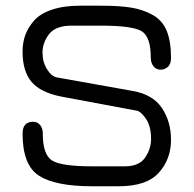

<svg xmlns="http://www.w3.org/2000/svg" viewBox="-20 -649 683 677"><path d="M129.9 -463.9C129.9 -486.7 137.5 -508.1 152.8 -528.3C168.1 -548.5 194.7 -558.6 232.4 -558.6H335.9C408.9 -558.6 456.4 -552.2 478.5 -539.6C500.7 -526.9 511.7 -495.4 511.7 -445.3C511.7 -432.9 515 -422.9 521.5 -415C528 -407.2 536.5 -403.3 546.9 -403.3C556 -403.3 564.3 -406.6 571.8 -413.1C579.3 -419.6 583 -430.3 583 -445.3C583 -483.7 578 -515.3 567.9 -540C557.8 -564.8 541.3 -583.5 518.6 -596.2C495.8 -608.9 470.5 -617.5 442.9 -622.1C415.2 -626.6 379.6 -628.9 335.9 -628.9H261.7C223.3 -628.9 190.3 -624.2 162.6 -614.7C134.9 -605.3 113.9 -592.3 99.6 -575.7C85.3 -559.1 75 -542 68.8 -524.4C62.7 -506.8 59.6 -487.6 59.6 -466.8C59.6 -421.2 70 -385.9 90.8 -360.8C111.7 -335.8 146.5 -318.4 195.3 -308.6L461.9 -258.8C472.3 -256.8 483.4 -247.1 495.1 -229.5C506.8 -211.9 512.7 -188.5 512.7 -159.2C512.7 -135.7 505.7 -113.8 491.7 -93.3C477.7 -72.8 453.8 -62.5 419.9 -62.5H304.7C233.7 -62.5 187 -69.2 164.6 -82.5C142.1 -95.9 130.9 -127.6 130.9 -177.7C130.9 -190.1 127.8 -200.2 121.6 -208C115.4 -215.8 107.1 -219.7 96.7 -219.7C71.9 -219.7 59.6 -205.7 59.6 -177.7C59.6 -103.5 78.9 -54 117.7 -29.3C156.4 -4.6 218.8 7.8 304.7 7.8H398.4C464.2 7.8 511.4 -8.1 540 -40C568.7 -71.9 583 -110.7 583 -156.2C583 -198.6 572.4 -235.7 551.3 -267.6C530.1 -299.5 496.1 -319.7 449.2 -328.1L180.7 -376C167.6 -378.6 155.9 -388.3 145.5 -405.3C135.1 -422.2 129.9 -441.7 129.9 -463.9Z"/></svg>

Font: Jura
Style: DemiBold
Weight: 600
Version: Version 2.5.1